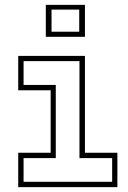

<svg xmlns="http://www.w3.org/2000/svg" viewBox="-20 -770 526 790"><path d="M168.5 -618.5V-750H329.5V-618.5ZM192 -639.5H306V-730.5H192ZM55 0V-141.5H188.5V-398.5H55V-540H329.5V-141.5H463V0ZM77 -22H441.5V-119.5H307V-518.5H77V-420.5H209.5V-119.5H77Z"/></svg>

Font: Tourney Thin ExtraLight
Style: Regular
Weight: 250
Version: Version 1.015